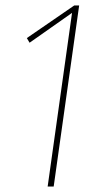

<svg xmlns="http://www.w3.org/2000/svg" viewBox="-20 -681 371 701"><path d="M269 -661 176 0H154L243 -634L88 -525L78 -542L251 -661Z"/></svg>

Font: Fira Sans Extra Condensed Thin
Style: Italic
Weight: 250
Width: 3
Italic angle: -8°
Designer: Carrois Corporate & Edenspiekermann AG
Foundry: Carrois Corporate GbR & Edenspiekermann AG
Version: Version 4.203